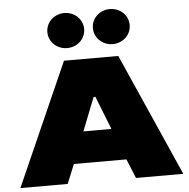

<svg xmlns="http://www.w3.org/2000/svg" viewBox="-62 -1031 1074 1092"><g transform="rotate(-5 475.0 -485.0)"><path d="M280 0H10L320 -700H630L940 0H670L625 -110H325ZM480 -480H470L395 -290H555ZM450 -870Q450 -849 442 -831Q434 -813 420 -799.5Q406 -786 386.5 -778Q367 -770 345 -770Q322 -770 303 -778Q284 -786 270 -799.5Q256 -813 248 -831Q240 -849 240 -870Q240 -891 248 -909Q256 -927 270 -940.5Q284 -954 303 -962Q322 -970 345 -970Q367 -970 386.5 -962Q406 -954 420 -940.5Q434 -927 442 -909Q450 -891 450 -870ZM500 -870Q500 -891 508 -909Q516 -927 530 -940.5Q544 -954 563 -962Q582 -970 605 -970Q627 -970 646.5 -962Q666 -954 680 -940.5Q694 -927 702 -909Q710 -891 710 -870Q710 -849 702 -831Q694 -813 680 -799.5Q666 -786 646.5 -778Q627 -770 605 -770Q582 -770 563 -778Q544 -786 530 -799.5Q516 -813 508 -831Q500 -849 500 -870Z"/></g></svg>

Font: Imperial One
Style: Regular
Weight: 400
Designer: Jovanny Lemonad
Foundry: Jovanny Lemonad
Version: Version 1.000